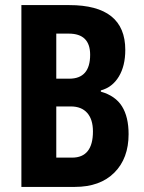

<svg xmlns="http://www.w3.org/2000/svg" viewBox="-20 -734 567 754"><path d="M252 -714Q472 -714 472 -538Q472 -475 446.5 -433Q421 -391 376 -379V-374Q433 -358 459 -316.5Q485 -275 485 -207Q485 -112 429 -56Q373 0 274 0H64V-714ZM252 -425Q334 -425 334 -519Q334 -602 250 -602H201V-425ZM201 -316V-115H263Q345 -115 345 -218Q345 -265 322.5 -290.5Q300 -316 258 -316Z"/></svg>

Font: Noto Sans Arabic ExtCond
Style: Bold
Weight: 700
Width: 2
Designer: Monotype Design Team, Nadine Chahine, Nizar Qandah and Khaled Hosny
Foundry: Monotype Imaging Inc.
Version: Version 2.012; ttfautohint (v1.8.4.7-5d5b)